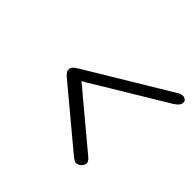

<svg xmlns="http://www.w3.org/2000/svg" viewBox="-154 -761 996 996"><g transform="rotate(45 344.5 -263.0)"><path d="M147 -264Q146 -264 146 -265Q149 -275 155 -281.5Q161 -288 182 -301L635 -574Q647 -581 655 -582Q667 -584 673 -580Q693 -575 688 -551Q685 -535 655 -516L292 -297Q256 -274 236 -264Q251 -253 268 -238Q285 -223 290 -219L539 -11Q561 7 556 24Q554 37 541.5 47Q529 57 516 57Q507 57 486 41L166 -226Q159 -233 154.5 -238Q150 -243 148.5 -247Q147 -251 146.5 -253.5Q146 -256 146.5 -259.5Q147 -263 147 -264Z"/></g></svg>

Font: Coval
Style: Italic
Weight: 400
Foundry: Context Ltd
Version: Version 001.000